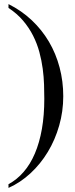

<svg xmlns="http://www.w3.org/2000/svg" viewBox="-20 -715 373 950"><path d="M293 -238.8Q293 -164.1 272.9 -93.8Q252.9 -23.4 216.8 36.4Q180.7 96.2 130.9 142.3Q81.1 188.5 22 214.8V196.3Q64 173.8 96.9 135.7Q129.9 97.7 152.6 44.4Q175.3 -8.8 187.3 -76.7Q199.2 -144.5 199.2 -226.1Q199.2 -257.8 198 -295.9Q196.8 -334 191.4 -374.8Q186 -415.5 174.8 -457.3Q163.6 -499 143.8 -538.3Q124 -577.6 94.2 -612.8Q64.5 -647.9 22 -675.8V-694.8Q86.4 -662.6 137 -615Q187.5 -567.4 222.2 -508.5Q256.8 -449.7 274.9 -381.1Q293 -312.5 293 -238.8Z"/></svg>

Font: Doulos SIL Afr
Style: Regular
Weight: 400
Designer: Walt Agee, Victor Gaultney, Peter Martin, Debbi Hosken, Becca Hirsbrunner
Foundry: SIL International
Version: Version 5.000